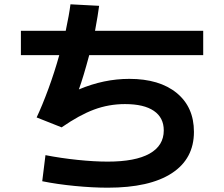

<svg xmlns="http://www.w3.org/2000/svg" viewBox="-20 -825 1040 891"><path d="M176 16 191 -105Q263 -91 340 -83Q417 -75 480 -75Q608 -75 674 -112Q740 -149 740 -220Q740 -279 694 -310.5Q648 -342 560 -342Q485 -342 416.5 -316.5Q348 -291 266 -234L150 -280Q176 -335 204.5 -412.5Q233 -490 255 -569H77V-682H285Q301 -757 307 -805L440 -798Q435 -758 421 -682H923V-569H394Q367 -468 346 -410Q462 -459 580 -459Q720 -459 800 -393.5Q880 -328 880 -213Q880 -88 777 -21Q674 46 480 46Q410 46 327.5 38Q245 30 176 16Z"/></svg>

Font: Enso
Style: Bold
Weight: 700
Designer: Coji Morishita
Foundry: UNDERFOREST DESIGN
Version: Version 1.000